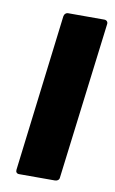

<svg xmlns="http://www.w3.org/2000/svg" viewBox="-66 -553 355 591"><g transform="rotate(10 111.5 -257.0)"><path d="M36 0H149C156 0 162 -5 162 -12L223 -502C224 -509 219 -514 212 -514H99C92 -514 87 -509 86 -502L26 -12C25 -5 29 0 36 0Z"/></g></svg>

Font: Barlow Semi Condensed
Style: Bold Italic
Weight: 700
Width: 4
Italic angle: -7°
Designer: Jeremy Tribby
Foundry: Tribby Type
Version: Version 1.422;hotconv 1.0.109;makeotfexe 2.5.65596